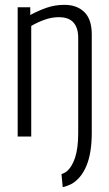

<svg xmlns="http://www.w3.org/2000/svg" viewBox="-20 -564 452 793"><path d="M359 -15Q359 69 336.5 122Q314 175 273 197Q264 201 256 204Q248 207 239 209L234 155Q244 152 253 146Q277 127 290 87.5Q303 48 303 -14V-408Q303 -449 283.5 -471Q264 -493 223 -493Q194 -493 165.5 -483Q137 -473 109 -457V0H53V-534H105V-502Q138 -520 172.5 -532Q207 -544 246 -544Q298 -544 328.5 -514Q359 -484 359 -422Z"/></svg>

Font: Georama SemiCondensed Light
Style: Regular
Weight: 300
Width: 4
Designer: Jean-Baptiste Levee
Foundry: Production Type
Version: Version 1.000